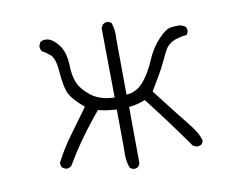

<svg xmlns="http://www.w3.org/2000/svg" viewBox="-79 -838 1158 941"><g transform="rotate(-10 500.0 -368.0)"><path d="M483.4 -124 482.9 -76.7Q482.9 -40.5 495.6 -9.8L511.2 -2.4Q513.2 -2 514.6 -2Q528.3 -2 537.1 -9.3L545.4 -25.4L543.5 -305.2L550.8 -306.2Q585 -310.1 619.1 -323.2L625 -325.2Q728.5 -192.4 817.9 -64.9L834.5 -57.1Q836.4 -56.6 837.9 -56.6Q852.1 -56.6 862.8 -64L870.1 -79.1Q861.8 -117.7 817.4 -171.9Q770 -230 670.4 -359.9Q724.1 -448.2 743.7 -489.7Q767.6 -541.5 777.3 -556.2Q789.6 -574.2 812 -586.2Q834.5 -598.1 883.3 -604.5L890.1 -619.1Q890.6 -621.1 890.6 -623Q890.6 -636.7 883.3 -645.5L861.3 -655.8Q853 -656.2 846.7 -656.2Q828.1 -656.2 811.5 -653.8Q788.1 -650.4 751 -611.8Q712.9 -572.3 687.7 -512.9Q662.6 -453.6 630.4 -414.6Q597.2 -374 550.8 -367.7L541.5 -366.7L539.6 -647Q540.5 -655.8 540.5 -665Q540.5 -697.8 529.8 -726.6L514.2 -733.9Q512.7 -734.4 511.2 -734.4Q509.8 -734.4 507.3 -734.1Q504.9 -733.9 502 -733.2Q499 -732.4 496.6 -731.4Q491.2 -729 486.3 -725.1L478 -709L481.9 -363.3L473.1 -363.8Q432.6 -365.7 398.4 -379.9Q363.3 -394.5 328.6 -435.1Q293.5 -476.6 292 -552.2Q290.5 -622.1 261.2 -660.2Q231.9 -696.8 205.6 -700.7Q200.7 -701.7 195.8 -701.7Q181.6 -701.7 170.4 -693.8L162.6 -677.2Q162.1 -675.3 162.1 -673.8Q162.1 -659.7 169.9 -648.9Q190.9 -637.2 210 -620.6L211.9 -618.7Q221.2 -609.4 227.8 -588.9Q234.4 -568.4 237.3 -531.2Q243.7 -450.2 261.7 -418.5Q278.8 -388.2 324.7 -349.1L330.6 -344.2Q282.2 -277.3 238.8 -218.3Q195.3 -159.2 162.6 -95.2Q162.1 -93.3 162.1 -90.8Q162.1 -88.4 163.1 -84.5Q164.1 -76.2 169.4 -69.3L186 -61Q187.5 -60.5 189 -60.5Q203.1 -60.5 214.4 -69.8Q284.2 -189.5 387.2 -313L390.6 -316.9Q414.6 -311 434.3 -308.1Q454.1 -305.2 481.9 -303.7Q483.4 -181.6 483.4 -124Z"/></g></svg>

Font: NaikaiFont
Style: Light
Weight: 300
Version: Version 1.89